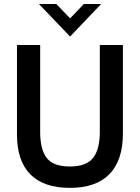

<svg xmlns="http://www.w3.org/2000/svg" viewBox="-20 -921 697 956"><path d="M64.5 -252V-697H180V-265Q180 -176 213 -134Q246 -92 328 -92Q409.5 -92 443.2 -134.5Q477 -177 477 -265V-697H592V-257Q592 -122.5 525 -54Q458 14.5 328 14.5Q198 14.5 131.2 -52.8Q64.5 -120 64.5 -252ZM174 -901H260.5L329 -829.5L397.5 -901H483.5L329 -739Z"/></svg>

Font: HK Grotesk SemiBold
Style: Regular
Weight: 600
Designer: Alfredo Marco Pradil
Foundry: Hanken Design Co.
Version: Version 3.001;FEAKit 1.0